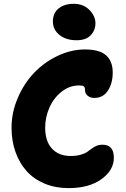

<svg xmlns="http://www.w3.org/2000/svg" viewBox="-20 -968 655 998"><path d="M377.9 -758.8Q322.8 -758.8 288.8 -786.6Q254.9 -814.5 254.9 -856Q254.9 -899.9 284.7 -924.1Q314.5 -948.2 363.8 -948.2Q413.6 -948.2 444.8 -916.3Q476.1 -884.3 476.1 -847.2Q476.1 -811 451.7 -784.9Q427.2 -758.8 377.9 -758.8ZM335.9 9.8Q267.6 9.8 211.7 -13.7Q155.8 -37.1 118.4 -78.6Q81.1 -120.1 60.5 -178Q40 -235.8 40 -304.2Q40 -382.8 72 -458Q104 -533.2 156.2 -588.4Q208.5 -643.6 278.8 -677.2Q349.1 -710.9 421.9 -710.9Q497.1 -710.9 531.5 -680.4Q565.9 -649.9 565.9 -590.8Q565.9 -535.2 541 -497.1Q516.1 -459 470.2 -459Q448.7 -459 435.3 -470.7Q421.9 -482.4 421.9 -500Q421.9 -513.7 415.8 -518.8Q409.7 -523.9 391.1 -523.9Q341.3 -523.9 300 -491.2Q258.8 -458.5 236.8 -408.4Q214.8 -358.4 214.8 -304.2Q214.8 -233.9 250.2 -195.6Q285.6 -157.2 347.2 -157.2Q376.5 -157.2 398.2 -163.3Q419.9 -169.4 432.6 -178Q445.3 -186.5 456.1 -195.1Q466.8 -203.6 481 -209.7Q495.1 -215.8 513.2 -215.8Q571.8 -215.8 571.8 -147.9Q571.8 -83.5 507.6 -36.9Q443.4 9.8 335.9 9.8Z"/></svg>

Font: Shantell Sans Normal
Style: Regular
Weight: 800
Designer: Stephen Nixon, Anya Danilova, Shantell Martin
Foundry: Arrow Type
Version: Version 1.006;[559af2be0]